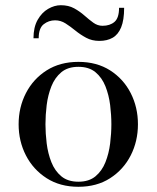

<svg xmlns="http://www.w3.org/2000/svg" viewBox="-20 -707 601 737"><path d="M281 10Q210.5 10 159 -23Q107.5 -56 79.5 -110.5Q51.5 -165 51.5 -230Q51.5 -295 79.5 -349.5Q107.5 -404 159 -436.8Q210.5 -469.5 281 -469.5Q351.5 -469.5 402.8 -436.8Q454 -404 481.8 -349.5Q509.5 -295 509.5 -230Q509.5 -165 481.8 -110.5Q454 -56 402.8 -23Q351.5 10 281 10ZM281 -9.5Q321.5 -9.5 346.5 -30.2Q371.5 -51 384.8 -84.5Q398 -118 402.8 -156.5Q407.5 -195 407.5 -230Q407.5 -265.5 402.8 -303.8Q398 -342 384.8 -375.5Q371.5 -409 346.5 -429.8Q321.5 -450.5 281 -450.5Q240.5 -450.5 215.5 -429.8Q190.5 -409 177.2 -375.5Q164 -342 159.2 -303.8Q154.5 -265.5 154.5 -230Q154.5 -195 159.2 -156.5Q164 -118 177.2 -84.5Q190.5 -51 215.5 -30.2Q240.5 -9.5 281 -9.5ZM361.5 -550Q333 -550 310.8 -562Q288.5 -574 269.5 -589.5Q250.5 -605 231.8 -617Q213 -629 191.5 -629Q167 -629 147.8 -614Q128.5 -599 128.5 -560H108.5Q108.5 -602.5 124.5 -630.8Q140.5 -659 164.8 -673Q189 -687 213.5 -687Q243 -687 264.8 -675Q286.5 -663 304 -647.5Q321.5 -632 338 -620Q354.5 -608 373.5 -608Q402 -608 419.5 -623Q437 -638 437 -677H456.5Q456.5 -630 445 -602Q433.5 -574 412.2 -562Q391 -550 361.5 -550Z"/></svg>

Font: Bodoni Moda SC
Style: Regular
Weight: 400
Designer: Owen Earl
Foundry: indestructible type
Version: Version 2.005